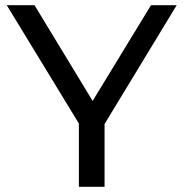

<svg xmlns="http://www.w3.org/2000/svg" viewBox="-20 -720 707 740"><path d="M284 -244V0H383V-242L661 -700H562L337 -331L113 -700H6Z"/></svg>

Font: Malon Grotesk Med
Style: Regular
Weight: 500
Designer: Julieta Ulanovsky
Foundry: Julieta Ulanovsky
Version: Version 7.200